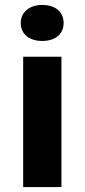

<svg xmlns="http://www.w3.org/2000/svg" viewBox="-20 -758 346 778"><path d="M229 0V-528H73.9V0ZM150.9 -592C202.4 -592 237.8 -618.6 237.8 -665C237.8 -711.4 202.4 -738 150.9 -738C100.7 -738 64 -709.5 64 -665C64 -618.9 99.9 -592 150.9 -592Z"/></svg>

Font: Asimov
Style: Wid
Weight: 500
Designer: Google
Version: Version 2.000980; 2014